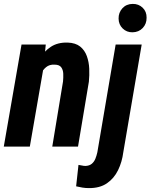

<svg xmlns="http://www.w3.org/2000/svg" viewBox="-25 -759 779 994"><path d="M200.2 -408.2 129.4 0H-5.4L86.4 -528.3H211.9ZM158.7 -282.2 127.9 -280.3Q131.3 -322.3 143.6 -367.9Q155.8 -413.6 179 -453.1Q202.1 -492.7 237.8 -516.4Q273.4 -540 325.2 -538.6Q366.2 -537.1 389.9 -518.1Q413.6 -499 424.6 -468.5Q435.5 -438 437 -403.6Q438.5 -369.1 435.1 -335.9L378.9 0H245.6L301.3 -337.4Q303.2 -357.4 302.5 -377.2Q301.8 -397 292 -410.6Q282.2 -424.3 257.3 -424.3Q231 -425.8 213.4 -411.1Q195.8 -396.5 184.8 -373.8Q173.8 -351.1 167.7 -326.7Q161.6 -302.2 158.7 -282.2ZM573.7 -528.3H708.5L613.3 29.3Q606.9 79.6 586.2 122.1Q565.4 164.6 528.6 189.9Q491.7 215.3 435.1 214.8Q418.5 214.8 401.9 212.2Q385.3 209.5 369.1 205.6L381.3 94.7Q390.1 95.7 399.4 97.9Q408.7 100.1 418 100.1Q438 99.1 450.2 88.9Q462.4 78.6 468.8 62.7Q475.1 46.9 479 29.3ZM588.9 -662.6Q588.4 -693.8 608.6 -716.1Q628.9 -738.3 661.6 -738.8Q692.4 -739.3 713.4 -719.2Q734.4 -699.2 733.9 -667.5Q734.4 -635.7 713.9 -614Q693.4 -592.3 661.1 -591.8Q630.9 -591.3 610.1 -611.6Q589.4 -631.8 588.9 -662.6Z"/></svg>

Font: Roboto Condensed
Style: Bold Italic
Weight: 700
Italic angle: -12°
Designer: Christian Robertson
Foundry: Google
Version: Version 3.0